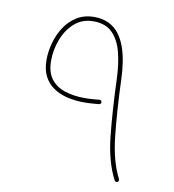

<svg xmlns="http://www.w3.org/2000/svg" viewBox="-71 -658 662 729"><g transform="rotate(10 259.5 -293.0)"><path d="M234.9 -593.8Q196.8 -593.8 168.2 -576.2Q139.6 -558.6 121.1 -530Q102.5 -501.5 93.3 -467.8Q84 -434.1 84 -401.9Q84 -364.7 97.4 -338.9Q110.8 -313 134.3 -297.4Q157.7 -281.7 187.7 -274.7Q217.8 -267.6 251 -267.6Q269.5 -267.6 286.6 -269Q303.7 -270.5 310.1 -271Q313.5 -271.5 315.7 -274.2Q317.9 -276.9 317.4 -280.3Q316.9 -283.7 314.2 -285.9Q311.5 -288.1 308.1 -287.6Q302.2 -287.1 285.4 -285.6Q268.6 -284.2 251 -284.2Q208.5 -284.2 174.6 -295.4Q140.6 -306.6 121.1 -332.5Q101.6 -358.4 101.6 -401.9Q101.6 -443.4 116.7 -483.6Q131.8 -523.9 161.6 -550.5Q191.4 -577.1 234.9 -577.1Q281.2 -577.1 307.6 -550.8Q334 -524.4 345.7 -479.2Q357.4 -434.1 359.4 -376.5Q363.8 -252.9 374 -157Q384.3 -61 418.5 3.9Q419.9 6.8 423.3 8.1Q426.8 9.3 429.7 7.8Q432.6 6.3 433.8 2.7Q435.1 -1 433.6 -3.9Q401.9 -64.9 391.4 -159.2Q380.9 -253.4 376.5 -377Q375.5 -411.1 370.6 -443.1Q365.7 -475.1 356 -502.4Q346.2 -529.8 330.3 -550.3Q314.5 -570.8 290.8 -582.3Q267.1 -593.8 234.9 -593.8Z"/></g></svg>

Font: Mikhak VF
Style: Regular
Weight: 100
Designer: Amin Abedi
Version: Version 3.001